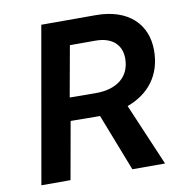

<svg xmlns="http://www.w3.org/2000/svg" viewBox="-79 -775 819 850"><g transform="rotate(-10 330.5 -350.0)"><path d="M39 0H170L216 -258L335 -257H348L448 0H595L476 -279C572 -314 634 -389 634 -502C634 -620 553 -700 407 -700H162ZM230 -361 271 -589H386C461 -589 502 -550 502 -489C502 -408 445 -360 347 -360Z"/></g></svg>

Font: Fixel Display SemiBold
Style: Italic
Weight: 600
Italic angle: -10°
Designer: AlfaBravo + MacPaw
Foundry: Kyrylo Tkachov, Marchela Mozhyna, Serhii Makarenko, Maria Weinstein, Zakhar Kryvoshyya
Version: Version 1.210;Glyphs 3.2 (3217)